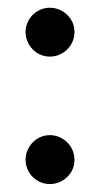

<svg xmlns="http://www.w3.org/2000/svg" viewBox="-20 -461 254 487"><path d="M168.9 -379.9Q168.9 -367.2 164.1 -355.7Q159.2 -344.2 150.6 -335.7Q142.1 -327.1 130.6 -322.3Q119.1 -317.4 106.4 -317.4Q93.8 -317.4 82.5 -322.3Q71.3 -327.1 63 -335.7Q54.7 -344.2 49.8 -355.7Q44.9 -367.2 44.9 -379.9Q44.9 -392.6 49.8 -403.8Q54.7 -415 63 -423.3Q71.3 -431.6 82.5 -436.5Q93.8 -441.4 106.4 -441.4Q119.1 -441.4 130.6 -436.5Q142.1 -431.6 150.6 -423.3Q159.2 -415 164.1 -403.8Q168.9 -392.6 168.9 -379.9ZM168.9 -55.7Q168.9 -43 164.1 -31.7Q159.2 -20.5 150.6 -12.2Q142.1 -3.9 130.6 1Q119.1 5.9 106.4 5.9Q93.8 5.9 82.5 1Q71.3 -3.9 63 -12.2Q54.7 -20.5 49.8 -31.7Q44.9 -43 44.9 -55.7Q44.9 -68.4 49.8 -79.8Q54.7 -91.3 63 -99.9Q71.3 -108.4 82.5 -113.3Q93.8 -118.2 106.4 -118.2Q119.1 -118.2 130.6 -113.3Q142.1 -108.4 150.6 -99.9Q159.2 -91.3 164.1 -79.8Q168.9 -68.4 168.9 -55.7Z"/></svg>

Font: Maiden Orange
Style: Regular
Weight: 400
Designer: Astigmatic (AOETI)
Foundry: Astigmatic (AOETI)
Version: Version 1.001